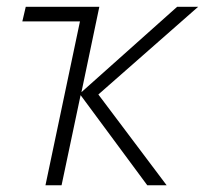

<svg xmlns="http://www.w3.org/2000/svg" viewBox="-20 -551 609 571"><path d="M115.2 0 217.8 -487.3H46.4L56.6 -530.8H275.4L222.2 -276.9L506.8 -530.8H569.3L272.5 -270L475.6 0H418L219.7 -268.1L163.1 0Z"/></svg>

Font: Open Sans Light
Style: Italic
Weight: 300
Italic angle: -12°
Designer: Monotype Design Team
Foundry: Monotype Imaging Inc.
Version: Version 3.003; ttfautohint (v1.8.4)